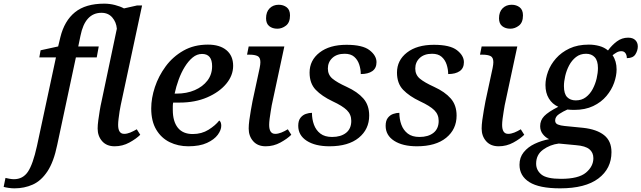

<svg xmlns="http://www.w3.org/2000/svg" viewBox="-160 -790 3508 1050"><path d="M-81 240Q-96 240 -113 237.5Q-130 235 -140 232L-130 183Q-122 185 -108.5 187.5Q-95 190 -84 190Q-35 190 -7.5 149.5Q20 109 42 9L146 -476H55L62 -515L158 -536L170 -586Q192 -676 250 -723Q308 -770 410 -770Q440 -770 469 -762.5Q498 -755 518 -744L589 -760H617L500 -214Q497 -201 494 -181Q491 -161 488.5 -141Q486 -121 486 -107Q486 -58 519 -58Q535 -58 552 -65Q569 -72 588 -83L607 -53Q585 -31 547.5 -10.5Q510 10 467 10Q423 10 398.5 -18Q374 -46 374 -87Q374 -106 377.5 -132Q381 -158 385.5 -185.5Q390 -213 395 -234L479 -633Q476 -669 454 -694.5Q432 -720 395 -720Q305 -720 280 -594L268 -536H380L369 -476H255L153 2Q134 95 99.5 147Q65 199 19 219.5Q-27 240 -81 240Z M870 10Q814 10 768 -12.5Q722 -35 694.5 -81Q667 -127 667 -197Q667 -253 687 -313.5Q707 -374 746 -427Q785 -480 843 -513Q901 -546 977 -546Q1042 -546 1078.5 -515.5Q1115 -485 1115 -430Q1115 -377 1077 -331.5Q1039 -286 973 -257.5Q907 -229 822 -229H787Q785 -219 785 -208.5Q785 -198 785 -189Q785 -126 812.5 -91.5Q840 -57 894 -57Q943 -57 980.5 -80.5Q1018 -104 1039 -131Q1050 -123 1050 -102Q1050 -79 1031 -53Q1012 -27 972 -8.5Q932 10 870 10ZM805 -278Q861 -278 905 -297Q949 -316 974.5 -349.5Q1000 -383 1000 -428Q1000 -495 945 -495Q917 -495 893.5 -475.5Q870 -456 850.5 -424.5Q831 -393 817 -354.5Q803 -316 795 -278Z M1357 -633Q1330 -633 1312.5 -647Q1295 -661 1295 -690Q1295 -725 1314.5 -744.5Q1334 -764 1364 -764Q1390 -764 1408 -750Q1426 -736 1426 -706Q1426 -667 1404 -650Q1382 -633 1357 -633ZM1293 10Q1249 10 1224.5 -18Q1200 -46 1200 -87Q1200 -106 1203.5 -133Q1207 -160 1212 -187.5Q1217 -215 1221 -237L1260 -418Q1264 -438 1264 -450Q1264 -476 1248.5 -483.5Q1233 -491 1205 -491H1191L1200 -536H1395L1326 -214Q1324 -201 1320.5 -181Q1317 -161 1314.5 -140.5Q1312 -120 1312 -107Q1312 -58 1345 -58Q1361 -58 1378.5 -65Q1396 -72 1414 -83L1433 -53Q1411 -31 1373.5 -10.5Q1336 10 1293 10Z M1642 10Q1564 10 1517.5 -20Q1471 -50 1471 -102Q1471 -130 1483 -145.5Q1495 -161 1512.5 -167Q1530 -173 1546 -173Q1546 -138 1557 -108Q1568 -78 1592 -59.5Q1616 -41 1656 -41Q1704 -41 1732.5 -63.5Q1761 -86 1761 -129Q1761 -164 1737 -187.5Q1713 -211 1659 -236Q1600 -264 1566.5 -299Q1533 -334 1533 -393Q1533 -460 1587.5 -502.5Q1642 -545 1735 -545Q1823 -545 1861 -515.5Q1899 -486 1899 -450Q1899 -417 1876 -401Q1853 -385 1813 -385Q1813 -411 1804.5 -437Q1796 -463 1777 -479.5Q1758 -496 1725 -496Q1682 -496 1657.5 -473Q1633 -450 1633 -415Q1633 -381 1658 -360Q1683 -339 1736 -315Q1795 -288 1827 -251.5Q1859 -215 1859 -158Q1859 -83 1802 -36.5Q1745 10 1642 10Z M2120 10Q2042 10 1995.5 -20Q1949 -50 1949 -102Q1949 -130 1961 -145.5Q1973 -161 1990.5 -167Q2008 -173 2024 -173Q2024 -138 2035 -108Q2046 -78 2070 -59.5Q2094 -41 2134 -41Q2182 -41 2210.5 -63.5Q2239 -86 2239 -129Q2239 -164 2215 -187.5Q2191 -211 2137 -236Q2078 -264 2044.5 -299Q2011 -334 2011 -393Q2011 -460 2065.5 -502.5Q2120 -545 2213 -545Q2301 -545 2339 -515.5Q2377 -486 2377 -450Q2377 -417 2354 -401Q2331 -385 2291 -385Q2291 -411 2282.5 -437Q2274 -463 2255 -479.5Q2236 -496 2203 -496Q2160 -496 2135.5 -473Q2111 -450 2111 -415Q2111 -381 2136 -360Q2161 -339 2214 -315Q2273 -288 2305 -251.5Q2337 -215 2337 -158Q2337 -83 2280 -36.5Q2223 10 2120 10Z M2631 -633Q2604 -633 2586.5 -647Q2569 -661 2569 -690Q2569 -725 2588.5 -744.5Q2608 -764 2638 -764Q2664 -764 2682 -750Q2700 -736 2700 -706Q2700 -667 2678 -650Q2656 -633 2631 -633ZM2567 10Q2523 10 2498.5 -18Q2474 -46 2474 -87Q2474 -106 2477.5 -133Q2481 -160 2486 -187.5Q2491 -215 2495 -237L2534 -418Q2538 -438 2538 -450Q2538 -476 2522.5 -483.5Q2507 -491 2479 -491H2465L2474 -536H2669L2600 -214Q2598 -201 2594.5 -181Q2591 -161 2588.5 -140.5Q2586 -120 2586 -107Q2586 -58 2619 -58Q2635 -58 2652.5 -65Q2670 -72 2688 -83L2707 -53Q2685 -31 2647.5 -10.5Q2610 10 2567 10Z M2903 240Q2789 240 2735 206Q2681 172 2681 111Q2681 71 2704 42.5Q2727 14 2764 -3.5Q2801 -21 2843 -29Q2823 -38 2808.5 -56.5Q2794 -75 2794 -100Q2794 -132 2816 -155Q2838 -178 2893 -206Q2860 -221 2841.5 -251.5Q2823 -282 2823 -325Q2823 -360 2837 -398.5Q2851 -437 2880.5 -470.5Q2910 -504 2954.5 -525Q2999 -546 3060 -546Q3090 -546 3117.5 -538.5Q3145 -531 3165 -514Q3186 -543 3213.5 -563.5Q3241 -584 3275 -584Q3301 -584 3314.5 -570.5Q3328 -557 3328 -536Q3328 -514 3315 -493Q3302 -472 3268 -472Q3268 -488 3260.5 -499Q3253 -510 3238 -510Q3224 -510 3212 -503Q3200 -496 3190 -488Q3212 -456 3212 -410Q3212 -376 3198.5 -337.5Q3185 -299 3156.5 -265Q3128 -231 3084 -210Q3040 -189 2980 -189Q2972 -189 2961.5 -189.5Q2951 -190 2943 -191Q2920 -181 2898 -166.5Q2876 -152 2876 -131Q2876 -115 2891 -109Q2906 -103 2928 -101L3029 -91Q3103 -83 3143.5 -51Q3184 -19 3184 42Q3184 132 3112.5 186Q3041 240 2903 240ZM2989 -241Q3021 -241 3044 -258.5Q3067 -276 3081.5 -303.5Q3096 -331 3103 -361.5Q3110 -392 3110 -418Q3110 -458 3092.5 -477Q3075 -496 3045 -496Q3013 -496 2990 -478Q2967 -460 2952.5 -432.5Q2938 -405 2931 -374.5Q2924 -344 2924 -319Q2924 -277 2941.5 -259Q2959 -241 2989 -241ZM2908 188Q3004 188 3044.5 154Q3085 120 3085 75Q3085 44 3063 26Q3041 8 2991 4L2896 -5Q2848 1 2810 28.5Q2772 56 2772 105Q2772 141 2801 164.5Q2830 188 2908 188Z"/></svg>

Font: Noto Serif Medium
Style: Italic
Weight: 500
Italic angle: -12°
Designer: Monotype Design Team
Foundry: Monotype Imaging Inc.
Version: Version 2.014; ttfautohint (v1.8.4.7-5d5b)